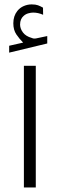

<svg xmlns="http://www.w3.org/2000/svg" viewBox="-20 -840 267 859"><path d="M83.5 -649.4Q66.4 -666.5 53 -686.3Q39.6 -706.1 39.6 -735.8Q39.6 -768.6 57.6 -791Q69.3 -805.7 86.4 -813Q103.5 -820.3 121.6 -820.3Q139.2 -820.3 149.9 -816.4Q160.6 -812.5 172.4 -805.7L172.9 -773.9Q150.4 -783.7 128.4 -783.7Q118.7 -783.7 106.4 -780.3Q94.2 -776.9 85 -768.1Q78.1 -762.2 74 -752.7Q69.8 -743.2 69.8 -729.5Q70.3 -710.9 83 -694.3Q95.7 -677.7 121.6 -670.4Q123 -669.9 126.2 -668.7Q129.4 -667.5 134.3 -667.5Q138.2 -667.5 140.6 -668L191.4 -678.7V-645.5L21 -604.5V-635.3ZM86.9 -545.7H140.1V-1.4H86.9Z"/></svg>

Font: Vazir Thin FD-WOL
Style: Thin-FD-WOL
Weight: 100
Designer: Saber Rastikerdar
Foundry: Saber Rastikerdar
Version: Version 30.1.0